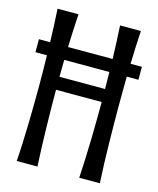

<svg xmlns="http://www.w3.org/2000/svg" viewBox="-103 -744 672 817"><g transform="rotate(15 232.5 -335.5)"><path d="M408.2 -467.8Q407.7 -432.6 407.5 -399.7Q407.2 -366.7 407.2 -335.9Q407.2 -298.3 407.7 -256.8Q408.2 -215.3 408.9 -172.1Q409.7 -128.9 411.1 -85.2Q412.6 -41.5 415 0H324.2Q326.7 -41.5 328.4 -85.2Q330.1 -128.9 331.1 -172.1Q332 -215.3 332.5 -256.8Q333 -298.3 333 -335.9H131.8Q131.8 -298.3 132.3 -256.8Q132.8 -215.3 133.8 -172.1Q134.8 -128.9 136.2 -85.2Q137.7 -41.5 140.1 0H48.8Q51.8 -41.5 53.5 -85.2Q55.2 -128.9 56.2 -172.1Q57.1 -215.3 57.6 -256.8Q58.1 -298.3 58.1 -335.9Q58.1 -397.9 56.6 -467.8H5.9V-524.9H55.2Q54.2 -561.5 52.7 -598.4Q51.3 -635.3 48.8 -670.9H141.1Q138.7 -635.3 137 -598.4Q135.3 -561.5 134.3 -524.9H330.6Q329.6 -561.5 327.9 -598.4Q326.2 -635.3 324.2 -670.9H416Q413.6 -635.3 412.1 -598.4Q410.6 -561.5 409.7 -524.9H459.5V-467.8ZM331.5 -467.8H132.8Q132.3 -448.7 132.1 -429.9Q131.8 -411.1 131.8 -393.1H332.5Z"/></g></svg>

Font: Crushed
Style: Regular
Weight: 400
Width: 3
Designer: Astigmatic (AOETI)
Foundry: Astigmatic (AOETI)
Version: Version 001.001